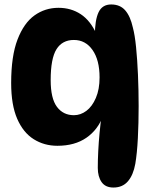

<svg xmlns="http://www.w3.org/2000/svg" viewBox="-20 -644 685 860"><path d="M488 196Q452 196 435 171.5Q418 147 418 108Q418 74 420 33.5Q422 -7 426 -48.5Q430 -90 435 -127L442 -126Q419 -63 367 -27Q315 9 237 9Q178 9 131 -20.5Q84 -50 57 -112Q30 -174 30 -272Q30 -393 58.5 -467Q87 -541 134.5 -575Q182 -609 242 -609Q298 -609 341.5 -580.5Q385 -552 413 -490L405 -486Q405 -554 421.5 -589Q438 -624 478 -624Q518 -624 541 -597.5Q564 -571 575 -521Q584 -488 589.5 -432.5Q595 -377 598 -309Q601 -241 601 -169Q601 -93 597.5 -25Q594 43 586 90Q577 140 553 168Q529 196 488 196ZM311 -128Q341 -128 367 -147.5Q393 -167 409.5 -205.5Q426 -244 426 -297Q426 -375 394.5 -420Q363 -465 311 -465Q259 -465 233 -423.5Q207 -382 207 -285Q207 -203 235 -165.5Q263 -128 311 -128Z"/></svg>

Font: DynaPuff Medium
Style: Regular
Weight: 500
Version: Version 2.000